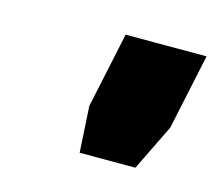

<svg xmlns="http://www.w3.org/2000/svg" viewBox="-49 -759 397 346"><g transform="rotate(15 149.5 -586.5)"><path d="M123 -473 118 -559 148 -700H299L269 -559L227 -473ZM188.5 -527H188L194.5 -558L211 -634H211.5L195.5 -558Z"/></g></svg>

Font: Tourney Thin Black
Style: Italic
Weight: 900
Italic angle: -12°
Version: Version 1.015